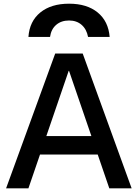

<svg xmlns="http://www.w3.org/2000/svg" viewBox="-20 -1020 746 1040"><path d="M354 -1000Q451 -1000 509 -952.5Q567 -905 574 -820H457Q449 -862 422 -885.5Q395 -909 354 -909Q312 -909 284.5 -885.5Q257 -862 251 -820H134Q140 -905 198.5 -952.5Q257 -1000 354 -1000ZM13 0 279 -730H428L693 0H572L354 -636H352L134 0ZM151 -183V-283H556V-183Z"/></svg>

Font: M PLUS 1 Medium
Style: Regular
Weight: 500
Designer: Coji Morishita
Foundry: UNDERFOREST DESIGN
Version: Version 1.001